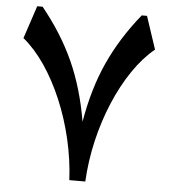

<svg xmlns="http://www.w3.org/2000/svg" viewBox="-55 -833 777 883"><g transform="rotate(5 334.0 -392.0)"><path d="M371.6 0H297.9Q293 -95.2 271 -189.2Q249 -283.2 213.1 -367.7Q177.2 -452.1 130.9 -520.3Q84.5 -588.4 30.8 -632.3L81.1 -783.7H106Q199.2 -668.9 254.2 -547.4Q309.1 -425.8 335 -272.9Q360.8 -426.3 415.8 -547.6Q470.7 -668.9 563.5 -783.7H587.9L638.2 -632.3Q584.5 -588.4 538.1 -520.3Q491.7 -452.1 456.1 -367.7Q420.4 -283.2 398.4 -189.2Q376.5 -95.2 371.6 0Z"/></g></svg>

Font: Pinar-FD SemiBold
Style: Regular
Weight: 600
Designer: Amin Abedi
Version: Version 2.000